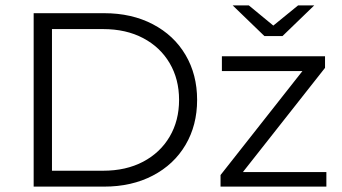

<svg xmlns="http://www.w3.org/2000/svg" viewBox="-20 -693 1270 713"><path d="M105 -644H367Q469 -644 547.5 -603Q626 -562 669 -489Q712 -416 712 -322Q712 -228 669 -155Q626 -82 547.5 -41Q469 0 367 0H105ZM363 -59Q448 -59 511.5 -92.5Q575 -126 610 -185.5Q645 -245 645 -322Q645 -399 610 -458.5Q575 -518 511.5 -551.5Q448 -585 363 -585H173V-59ZM1192 -54V0H799V-43L1103 -429H804V-484H1187V-441L882 -54ZM1147 -673 1029 -559H962L844 -673H904L995 -598L1087 -673Z"/></svg>

Font: Montserrat Ace
Style: Regular
Weight: 400
Designer: Julieta Ulanovsky
Foundry: Julieta Ulanovsky
Version: Version 1